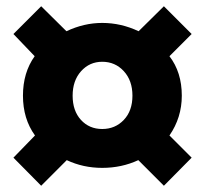

<svg xmlns="http://www.w3.org/2000/svg" viewBox="-20 -680 648 608"><path d="M110.4 -91.8 22.5 -180.7 90.8 -251Q52.7 -303.7 52.7 -377Q52.7 -450.2 89.8 -502L22.5 -572.3L110.4 -660.2L190.4 -581.1Q246.1 -607.4 303.7 -607.4Q363.3 -607.4 418.9 -581.1L499 -660.2L586.9 -572.3L516.6 -502Q555.7 -451.2 555.7 -377Q555.7 -307.6 516.6 -251L586.9 -180.7L499 -91.8L418 -172.9Q365.2 -148.4 303.7 -148.4Q243.2 -148.4 191.4 -172.9ZM303.7 -484.4Q263.7 -484.4 236.8 -454.6Q210 -424.8 210 -377Q210 -329.1 236.3 -300.3Q262.7 -271.5 303.7 -271.5Q344.7 -271.5 372.1 -300.3Q399.4 -329.1 399.4 -377Q399.4 -424.8 372.1 -454.6Q344.7 -484.4 303.7 -484.4Z"/></svg>

Font: Gen Shin Gothic Heavy
Style: Bold
Weight: 900
Designer: [Source Han Sans]
Ryoko NISHIZUKA  (kana & ideographs); Paul D. Hunt (Latin, Greek & Cyrillic); Wenlong ZHANG  (bopomofo
Version: Version 1.002.20150607